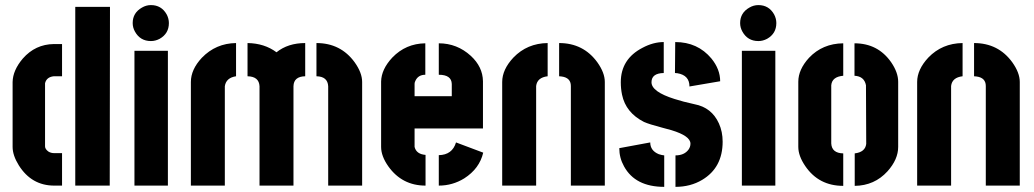

<svg xmlns="http://www.w3.org/2000/svg" viewBox="-20 -726 4046 751"><path d="M29.3 -151.4V-405.3Q30.3 -451.2 69.3 -497.1Q118.2 -552.7 190.4 -553.7H222.7V-427.7H190.4Q162.1 -424.8 156.2 -400.4V-153.3Q156.2 -142.6 169.9 -132.8Q179.7 -127 192.4 -127H222.7V0H192.4Q103.5 0 53.7 -79.1Q29.3 -118.2 29.3 -151.4ZM274.4 0V-699.2H410.2L409.2 0Z M499 -635.7Q499 -675.8 535.2 -696.3Q551.8 -706.1 570.3 -706.1Q611.3 -706.1 631.8 -669.9Q640.6 -653.3 640.6 -635.7Q640.6 -594.7 604.5 -574.2Q587.9 -565.4 570.3 -565.4Q528.3 -565.4 507.8 -602.5Q499 -618.2 499 -635.7ZM505.9 0V-527.3H636.7V0Z M726.6 0V-405.3Q726.6 -454.1 769.5 -500Q824.2 -556.6 903.3 -557.6V-427.7Q864.3 -421.9 859.4 -388.7V0ZM948.2 -427.7V-557.6Q1014.6 -556.6 1061.5 -521.5Q1106.4 -557.6 1173.8 -557.6V-427.7Q1128.9 -426.8 1127.9 -388.7V0H995.1V-388.7Q993.2 -426.8 948.2 -427.7ZM1217.8 -427.7V-557.6Q1312.5 -557.6 1367.2 -482.4Q1396.5 -441.4 1396.5 -405.3V0H1263.7V-388.7Q1261.7 -426.8 1217.8 -427.7Z M1470.7 -151.4V-407.2Q1471.7 -455.1 1514.6 -501Q1567.4 -555.7 1643.6 -556.6V-433.6Q1615.2 -433.6 1604.5 -409.2Q1601.6 -403.3 1601.6 -398.4V-349.6H1747.1V-397.5Q1746.1 -433.6 1696.3 -433.6V-556.6Q1767.6 -556.6 1821.3 -507.8Q1868.2 -464.8 1869.1 -408.2V-223.6H1601.6V-151.4Q1608.4 -123 1644.5 -120.1V0Q1552.7 0 1499 -75.2Q1470.7 -115.2 1470.7 -151.4ZM1696.3 0V-119.1Q1749 -120.1 1763.7 -168.9L1870.1 -128.9Q1855.5 -66.4 1795.9 -28.3Q1750 0 1696.3 0Z M1944.3 0V-405.3Q1944.3 -454.1 1988.3 -501Q2042 -556.6 2122.1 -557.6V-427.7Q2081.1 -422.9 2077.1 -389.6V0ZM2167 -427.7V-557.6Q2261.7 -557.6 2316.4 -482.4Q2345.7 -441.4 2345.7 -405.3V0H2212.9V-389.6Q2212.9 -421.9 2176.8 -426.8Q2171.9 -427.7 2167 -427.7Z M2402.3 -146.5 2523.4 -168.9Q2523.4 -136.7 2556.6 -123Q2568.4 -119.1 2578.1 -118.2V4.9Q2464.8 4.9 2420.9 -75.2Q2402.3 -108.4 2402.3 -146.5ZM2408.2 -404.3Q2408.2 -495.1 2493.2 -539.1Q2535.2 -561.5 2576.2 -561.5V-440.4Q2528.3 -439.5 2528.3 -404.3Q2528.3 -367.2 2618.2 -338.9Q2651.4 -328.1 2696.3 -318.4Q2763.7 -305.7 2792 -243.2Q2806.6 -210.9 2806.6 -171.9Q2806.6 -70.3 2726.6 -22.5Q2680.7 4.9 2622.1 4.9V-118.2Q2656.2 -118.2 2672.9 -140.6Q2680.7 -151.4 2680.7 -164.1Q2680.7 -194.3 2606.4 -216.8Q2594.7 -219.7 2570.3 -226.6Q2518.6 -240.2 2499 -249Q2427.7 -285.2 2413.1 -355.5Q2408.2 -378.9 2408.2 -404.3ZM2620.1 -440.4 2621.1 -561.5Q2709 -561.5 2762.7 -497.1Q2796.9 -455.1 2796.9 -408.2L2676.8 -387.7Q2676.8 -431.6 2629.9 -439.5Q2624 -440.4 2620.1 -440.4Z M2875 -635.7Q2875 -675.8 2911.1 -696.3Q2927.7 -706.1 2946.3 -706.1Q2987.3 -706.1 3007.8 -669.9Q3016.6 -653.3 3016.6 -635.7Q3016.6 -594.7 2980.5 -574.2Q2963.9 -565.4 2946.3 -565.4Q2904.3 -565.4 2883.8 -602.5Q2875 -618.2 2875 -635.7ZM2881.8 0V-527.3H3012.7V0Z M3102.5 -151.4V-406.2Q3102.5 -454.1 3144.5 -500Q3197.3 -555.7 3278.3 -556.6V-429.7Q3234.4 -425.8 3231.4 -392.6V-165Q3233.4 -127 3278.3 -126V1Q3182.6 1 3129.9 -76.2Q3102.5 -116.2 3102.5 -151.4ZM3323.2 1V-126Q3364.3 -130.9 3368.2 -163.1L3367.2 -392.6Q3360.4 -427.7 3322.3 -429.7V-556.6Q3414.1 -556.6 3465.8 -482.4Q3493.2 -442.4 3493.2 -406.2V-151.4Q3493.2 -102.5 3451.2 -55.7Q3400.4 0 3323.2 1Z M3567.4 0V-405.3Q3567.4 -454.1 3611.3 -501Q3665 -556.6 3745.1 -557.6V-427.7Q3704.1 -422.9 3700.2 -389.6V0ZM3790 -427.7V-557.6Q3884.8 -557.6 3939.5 -482.4Q3968.8 -441.4 3968.8 -405.3V0H3835.9V-389.6Q3835.9 -421.9 3799.8 -426.8Q3794.9 -427.7 3790 -427.7Z"/></svg>

Font: Post No Bills Jaffna ExtraBold
Style: Regular
Weight: 800
Designer: Kosala Senevirathne, Siva Puranthara, Lasantha Premarathna, Tharique Azeez
Foundry: Mooniak
Version: Version 1.220 ; ttfautohint (v1.6)